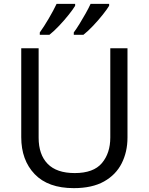

<svg xmlns="http://www.w3.org/2000/svg" viewBox="-20 -964 771 994"><path d="M640 -252Q640 -178 610 -118.5Q580 -59 518.5 -24.5Q457 10 362 10Q229 10 159.5 -62.5Q90 -135 90 -254V-714H180V-251Q180 -164 226.5 -116Q273 -68 367 -68Q464 -68 507.5 -119.5Q551 -171 551 -252V-714H640ZM545 -934Q535 -917 512 -888Q489 -859 462 -830.5Q435 -802 412 -784H362V-796Q376 -815 392 -841Q408 -867 423.5 -894.5Q439 -922 449 -944H545ZM369 -934Q359 -917 336 -888Q313 -859 286 -830.5Q259 -802 236 -784H186V-796Q207 -825 232 -867.5Q257 -910 273 -944H369Z"/></svg>

Font: Noto Sans Tifinagh SIL
Style: Regular
Weight: 400
Designer: JamraPatel
Foundry: JamraPatel LLC
Version: Version 2.006; ttfautohint (v1.8.4.7-5d5b)